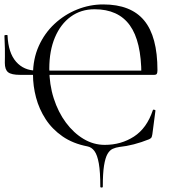

<svg xmlns="http://www.w3.org/2000/svg" viewBox="-20 -656 780 867"><path d="M433 187Q433 120 426.2 81.8Q419.4 43.6 406.5 26.1Q393.6 8.6 374.8 5Q309.2 -7.6 262.3 -40.2Q215.4 -72.8 186 -118.1Q156.6 -163.4 142.8 -215.5Q129 -267.6 129 -319Q129 -390 155 -448Q181 -506 226 -548Q271 -590 328 -613Q385 -636 446 -636Q571 -636 631 -563.5Q691 -491 691 -339Q691 -327 688 -322.5Q685 -318 676 -318H618.4Q618.4 -469.4 566.2 -541.8Q514 -614.2 407 -614.2Q345.6 -614.2 299.6 -580.8Q253.6 -547.4 228.1 -487.1Q202.6 -426.8 202.6 -346Q202.6 -274.4 222.7 -211.8Q242.8 -149.2 277.7 -102.3Q312.6 -55.4 357.5 -28.6Q402.4 -1.8 453 -1.8Q527 -1.8 585 -39.4Q643 -77 670 -158Q671 -162 676.5 -160.5Q682 -159 682 -157L668 -50Q666 -38 663.5 -34.5Q661 -31 653 -27Q583 1 519.4 7.6Q503 9.8 489.1 16Q475.2 22.2 465.3 39.5Q455.4 56.8 449.8 91.7Q444.2 126.6 444.2 187Q444.2 191 438.6 191Q433 191 433 187ZM70.4 -318Q31.4 -318 16.6 -329.8Q1.8 -341.6 1.8 -372.2Q1.8 -385.8 2.2 -400.1Q2.6 -414.4 2.1 -436.7Q1.6 -459 0 -495Q0 -497.6 7 -498.1Q14 -498.6 14 -496Q17.4 -417.4 52.6 -377.3Q87.8 -337.2 145 -337.2H667V-318Z"/></svg>

Font: Cormorant Infant Light
Style: Regular
Weight: 300
Designer: Christian Thalmann (Catharsis Fonts)
Foundry: Catharsis Fonts
Version: Version 4.001